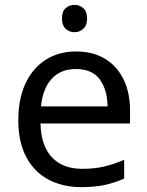

<svg xmlns="http://www.w3.org/2000/svg" viewBox="-20 -757 604 787"><path d="M292 -546Q361 -546 410.5 -516Q460 -486 486.5 -431.5Q513 -377 513 -304V-251H146Q148 -160 192.5 -112.5Q237 -65 317 -65Q368 -65 407.5 -74.5Q447 -84 489 -102V-25Q448 -7 408 1.5Q368 10 313 10Q237 10 178.5 -21Q120 -52 87.5 -113.5Q55 -175 55 -264Q55 -352 84.5 -415Q114 -478 167.5 -512Q221 -546 292 -546ZM291 -474Q228 -474 191.5 -433.5Q155 -393 148 -321H421Q420 -389 389 -431.5Q358 -474 291 -474ZM286 -737Q306 -737 321.5 -723.5Q337 -710 337 -681Q337 -653 321.5 -639Q306 -625 286 -625Q264 -625 249 -639Q234 -653 234 -681Q234 -710 249 -723.5Q264 -737 286 -737Z"/></svg>

Font: Noto Sans Gunjala Gondi
Style: Regular
Weight: 400
Designer: Ek Type
Foundry: Ek Type
Version: Version 1.004